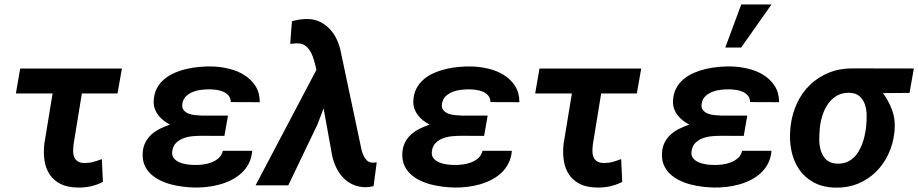

<svg xmlns="http://www.w3.org/2000/svg" viewBox="-20 -838 4151 868"><path d="M511.2 -415.5H350.1L312.5 -185.1Q310.5 -167.5 310.8 -152.3Q311 -137.2 316.4 -125.7Q321.8 -114.3 333 -107.7Q344.2 -101.1 364.3 -101.1Q384.8 -101.1 403.3 -106.4Q421.9 -111.8 440.4 -118.7L445.3 -15.6Q417.5 -1.5 388.9 4.6Q360.4 10.7 329.1 9.8Q284.2 8.8 253.9 -6.3Q223.6 -21.5 205.6 -47.9Q187.5 -74.2 181.6 -109.6Q175.8 -145 180.2 -187L217.8 -415.5H51.8L71.3 -528.3H531.2Z M891.6 -224.1Q872.6 -224.1 850.8 -222.2Q829.1 -220.2 809.8 -213.1Q790.5 -206.1 776.4 -192.4Q762.2 -178.7 758.8 -155.3Q755.9 -135.3 765.6 -123Q775.4 -110.8 791.5 -104Q807.6 -97.2 826.2 -94.7Q844.7 -92.3 858.9 -92.3Q876 -91.8 896.5 -94.2Q917 -96.7 935.8 -103.8Q954.6 -110.8 968.8 -123.5Q982.9 -136.2 987.3 -156.2H1120.1Q1117.7 -124.5 1105 -99.6Q1092.3 -74.7 1072.3 -56.2Q1052.2 -37.6 1026.9 -24.7Q1001.5 -11.7 973.1 -3.9Q944.8 3.9 915.8 7.1Q886.7 10.3 859.4 9.8Q835.4 9.3 808.6 6.1Q781.7 2.9 755.1 -3.9Q728.5 -10.7 704.3 -22.5Q680.2 -34.2 661.9 -51.3Q643.6 -68.4 633.5 -91.6Q623.5 -114.7 625 -145.5Q626.5 -172.9 637 -193.6Q647.5 -214.4 664.3 -229.7Q681.2 -245.1 703.1 -255.9Q725.1 -266.6 748.5 -274.9Q732.9 -282.7 719.5 -293.2Q706.1 -303.7 695.8 -316.9Q685.5 -330.1 679.9 -345.7Q674.3 -361.3 674.8 -379.9Q675.8 -412.6 688.5 -437.3Q701.2 -461.9 721.9 -479.5Q742.7 -497.1 769.3 -508.5Q795.9 -520 824.7 -526.6Q853.5 -533.2 882.8 -535.6Q912.1 -538.1 938 -537.6Q975.6 -536.6 1013.9 -527.6Q1052.2 -518.6 1083.5 -499.3Q1114.7 -480 1134.5 -449.7Q1154.3 -419.4 1154.3 -376L1023.4 -376.5Q1022.9 -394.5 1013.2 -406Q1003.4 -417.5 989 -423.6Q974.6 -429.7 957.5 -431.9Q940.4 -434.1 925.8 -434.1Q909.2 -434.1 889.4 -431.9Q869.6 -429.7 852.1 -422.6Q834.5 -415.5 821.3 -403.1Q808.1 -390.6 804.7 -370.6Q801.3 -351.6 810.1 -340.6Q818.8 -329.6 833 -324.2Q847.2 -318.8 864.3 -317.4Q881.3 -315.9 894.5 -315.4H1010.7L994.6 -223.6Z M1283.2 0H1135.3L1410.6 -522.5L1403.3 -551.8Q1399.9 -565.4 1394.5 -580.8Q1389.2 -596.2 1380.6 -609.4Q1372.1 -622.6 1359.9 -631.6Q1347.7 -640.6 1331.1 -641.6Q1321.3 -642.6 1311.5 -641.6Q1301.8 -640.6 1292 -639.6L1299.8 -742.2Q1317.9 -747.1 1336.4 -749.8Q1355 -752.4 1373.5 -752Q1402.3 -751 1425.8 -739.7Q1449.2 -728.5 1467.5 -710.2Q1485.8 -691.9 1498.3 -668Q1510.7 -644 1517.6 -618.2L1608.9 -187Q1610.8 -176.3 1614 -162.4Q1617.2 -148.4 1623 -135.7Q1628.9 -123 1637.7 -113.8Q1646.5 -104.5 1660.6 -103Q1666 -102.1 1671.9 -102.8Q1677.7 -103.5 1683.1 -104L1668.9 3.4Q1659.7 5.9 1650.4 7.1Q1641.1 8.3 1631.3 8.3Q1600.1 7.8 1575.2 -3.7Q1550.3 -15.1 1531.7 -34.4Q1513.2 -53.7 1500.7 -79.1Q1488.3 -104.5 1481.9 -132.8L1442.9 -348.1L1415 -274.9Z M2065.4 -224.1Q2046.4 -224.1 2024.7 -222.2Q2002.9 -220.2 1983.6 -213.1Q1964.4 -206.1 1950.2 -192.4Q1936 -178.7 1932.6 -155.3Q1929.7 -135.3 1939.5 -123Q1949.2 -110.8 1965.3 -104Q1981.4 -97.2 2000 -94.7Q2018.6 -92.3 2032.7 -92.3Q2049.8 -91.8 2070.3 -94.2Q2090.8 -96.7 2109.6 -103.8Q2128.4 -110.8 2142.6 -123.5Q2156.7 -136.2 2161.1 -156.2H2293.9Q2291.5 -124.5 2278.8 -99.6Q2266.1 -74.7 2246.1 -56.2Q2226.1 -37.6 2200.7 -24.7Q2175.3 -11.7 2147 -3.9Q2118.7 3.9 2089.6 7.1Q2060.5 10.3 2033.2 9.8Q2009.3 9.3 1982.4 6.1Q1955.6 2.9 1929 -3.9Q1902.3 -10.7 1878.2 -22.5Q1854 -34.2 1835.7 -51.3Q1817.4 -68.4 1807.4 -91.6Q1797.4 -114.7 1798.8 -145.5Q1800.3 -172.9 1810.8 -193.6Q1821.3 -214.4 1838.1 -229.7Q1855 -245.1 1877 -255.9Q1898.9 -266.6 1922.4 -274.9Q1906.7 -282.7 1893.3 -293.2Q1879.9 -303.7 1869.6 -316.9Q1859.4 -330.1 1853.8 -345.7Q1848.1 -361.3 1848.6 -379.9Q1849.6 -412.6 1862.3 -437.3Q1875 -461.9 1895.8 -479.5Q1916.5 -497.1 1943.1 -508.5Q1969.7 -520 1998.5 -526.6Q2027.3 -533.2 2056.6 -535.6Q2085.9 -538.1 2111.8 -537.6Q2149.4 -536.6 2187.7 -527.6Q2226.1 -518.6 2257.3 -499.3Q2288.6 -480 2308.3 -449.7Q2328.1 -419.4 2328.1 -376L2197.3 -376.5Q2196.8 -394.5 2187 -406Q2177.2 -417.5 2162.8 -423.6Q2148.4 -429.7 2131.3 -431.9Q2114.3 -434.1 2099.6 -434.1Q2083 -434.1 2063.2 -431.9Q2043.5 -429.7 2025.9 -422.6Q2008.3 -415.5 1995.1 -403.1Q1981.9 -390.6 1978.5 -370.6Q1975.1 -351.6 1983.9 -340.6Q1992.7 -329.6 2006.8 -324.2Q2021 -318.8 2038.1 -317.4Q2055.2 -315.9 2068.4 -315.4H2184.6L2168.5 -223.6Z M2858.9 -415.5H2697.8L2660.2 -185.1Q2658.2 -167.5 2658.4 -152.3Q2658.7 -137.2 2664.1 -125.7Q2669.4 -114.3 2680.7 -107.7Q2691.9 -101.1 2711.9 -101.1Q2732.4 -101.1 2751 -106.4Q2769.5 -111.8 2788.1 -118.7L2793 -15.6Q2765.1 -1.5 2736.6 4.6Q2708 10.7 2676.8 9.8Q2631.8 8.8 2601.6 -6.3Q2571.3 -21.5 2553.2 -47.9Q2535.2 -74.2 2529.3 -109.6Q2523.4 -145 2527.8 -187L2565.4 -415.5H2399.4L2418.9 -528.3H2878.9Z M3239.3 -224.1Q3220.2 -224.1 3198.5 -222.2Q3176.8 -220.2 3157.5 -213.1Q3138.2 -206.1 3124 -192.4Q3109.9 -178.7 3106.4 -155.3Q3103.5 -135.3 3113.3 -123Q3123 -110.8 3139.2 -104Q3155.3 -97.2 3173.8 -94.7Q3192.4 -92.3 3206.5 -92.3Q3223.6 -91.8 3244.1 -94.2Q3264.6 -96.7 3283.4 -103.8Q3302.2 -110.8 3316.4 -123.5Q3330.6 -136.2 3335 -156.2H3467.8Q3465.3 -124.5 3452.6 -99.6Q3439.9 -74.7 3419.9 -56.2Q3399.9 -37.6 3374.5 -24.7Q3349.1 -11.7 3320.8 -3.9Q3292.5 3.9 3263.4 7.1Q3234.4 10.3 3207 9.8Q3183.1 9.3 3156.2 6.1Q3129.4 2.9 3102.8 -3.9Q3076.2 -10.7 3052 -22.5Q3027.8 -34.2 3009.5 -51.3Q2991.2 -68.4 2981.2 -91.6Q2971.2 -114.7 2972.7 -145.5Q2974.1 -172.9 2984.6 -193.6Q2995.1 -214.4 3012 -229.7Q3028.8 -245.1 3050.8 -255.9Q3072.8 -266.6 3096.2 -274.9Q3080.6 -282.7 3067.1 -293.2Q3053.7 -303.7 3043.5 -316.9Q3033.2 -330.1 3027.6 -345.7Q3022 -361.3 3022.5 -379.9Q3023.4 -412.6 3036.1 -437.3Q3048.8 -461.9 3069.6 -479.5Q3090.3 -497.1 3116.9 -508.5Q3143.6 -520 3172.4 -526.6Q3201.2 -533.2 3230.5 -535.6Q3259.8 -538.1 3285.6 -537.6Q3323.2 -536.6 3361.6 -527.6Q3399.9 -518.6 3431.2 -499.3Q3462.4 -480 3482.2 -449.7Q3502 -419.4 3502 -376L3371.1 -376.5Q3370.6 -394.5 3360.8 -406Q3351.1 -417.5 3336.7 -423.6Q3322.3 -429.7 3305.2 -431.9Q3288.1 -434.1 3273.4 -434.1Q3256.8 -434.1 3237.1 -431.9Q3217.3 -429.7 3199.7 -422.6Q3182.1 -415.5 3168.9 -403.1Q3155.8 -390.6 3152.3 -370.6Q3148.9 -351.6 3157.7 -340.6Q3166.5 -329.6 3180.7 -324.2Q3194.8 -318.8 3211.9 -317.4Q3229 -315.9 3242.2 -315.4H3358.4L3342.3 -223.6ZM3331.1 -817.9H3467.8L3330.6 -623H3258.8Z M4091.8 -418 3971.7 -417Q3999 -379.4 4013.7 -338.6Q4028.3 -297.9 4024.4 -250.5L4023.4 -239.7Q4017.6 -186.5 3995.8 -140.4Q3974.1 -94.2 3939.2 -60.3Q3904.3 -26.4 3857.7 -7.3Q3811 11.7 3755.9 10.3Q3698.7 8.8 3658 -13.7Q3617.2 -36.1 3592.3 -73Q3567.4 -109.9 3557.6 -157.5Q3547.9 -205.1 3553.2 -257.3L3554.2 -268.1Q3561 -324.2 3583.5 -372.1Q3606 -419.9 3642.1 -454.6Q3678.2 -489.3 3726.3 -509Q3774.4 -528.8 3832.5 -528.8L4111.3 -528.3ZM3686 -255.9Q3683.6 -231.4 3683.8 -204.3Q3684.1 -177.2 3691.9 -153.8Q3699.7 -130.4 3717 -114.7Q3734.4 -99.1 3766.1 -98.1Q3788.1 -97.7 3805.4 -104.2Q3822.8 -110.8 3836.4 -122.8Q3850.1 -134.8 3860.1 -151.1Q3870.1 -167.5 3877.2 -185.5Q3884.3 -203.6 3888.4 -222.7Q3892.6 -241.7 3895 -259.8L3896 -270Q3898.4 -292.5 3897.9 -318.1Q3897.5 -343.8 3890.1 -365.7Q3882.8 -387.7 3866.2 -402.6Q3849.6 -417.5 3820.3 -418.5Q3788.1 -419.4 3764.6 -406Q3741.2 -392.6 3725.1 -370.6Q3709 -348.6 3699.7 -321Q3690.4 -293.5 3687 -266.1Z"/></svg>

Font: Roboto Mono
Style: Bold Italic
Weight: 700
Designer: Google
Version: Version 2.000985; 2015; ttfautohint (v1.3)